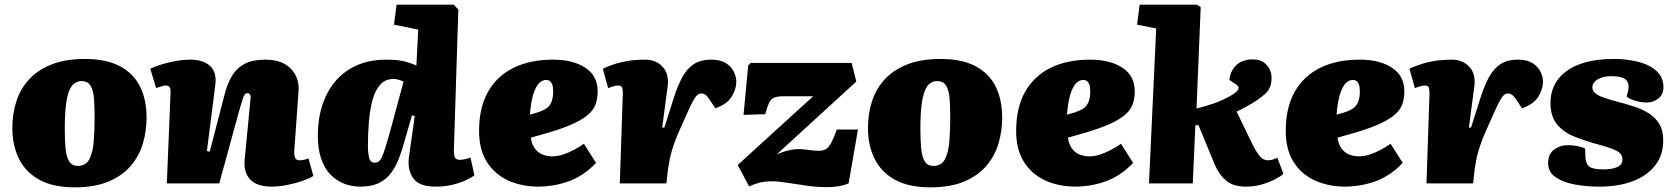

<svg xmlns="http://www.w3.org/2000/svg" viewBox="-20 -787 7186 824"><path d="M301 17Q208 17 149 -15.5Q90 -48 61.5 -105.5Q33 -163 33 -238Q33 -298 50 -351.5Q67 -405 104.5 -446Q142 -487 201.5 -510.5Q261 -534 345 -534Q434 -534 492.5 -504Q551 -474 580 -417.5Q609 -361 609 -281Q609 -224 593 -170.5Q577 -117 541 -75Q505 -33 446 -8Q387 17 301 17ZM314 -75Q349 -75 364 -105Q379 -135 382.5 -182.5Q386 -230 386 -282Q386 -327 383.5 -362.5Q381 -398 369 -418.5Q357 -439 330 -439Q314 -439 300.5 -430Q287 -421 277.5 -398.5Q268 -376 263 -336Q258 -296 258 -233Q258 -184 261.5 -148.5Q265 -113 277 -94Q289 -75 314 -75Z M1325 -32Q1310 -22 1279 -11Q1248 0 1212 7Q1176 14 1147 14Q1083 14 1054 -16.5Q1025 -47 1030 -102L1055 -361Q1057 -375 1053 -381Q1049 -387 1043 -387Q1035 -387 1030.5 -381.5Q1026 -376 1021 -360.5Q1016 -345 1006 -310L921 0H696L712 -390Q713 -405 708 -412.5Q703 -420 693 -420Q685 -420 675 -417Q665 -414 650 -409L625 -492Q636 -498 664 -507.5Q692 -517 728 -524Q764 -531 798 -531Q851 -531 881 -504.5Q911 -478 904 -423L868 -139L880 -136L944 -382Q956 -429 976 -462Q996 -495 1030 -513Q1064 -531 1120 -531Q1167 -531 1199.5 -513.5Q1232 -496 1248.5 -464Q1265 -432 1261 -391L1243 -142Q1242 -120 1246.5 -109.5Q1251 -99 1267 -99Q1278 -99 1288 -102Q1298 -105 1304 -107Z M1928 -147Q1927 -126 1931.5 -113.5Q1936 -101 1953 -101Q1962 -101 1976 -104Q1990 -107 1999 -111L2016 -35Q2006 -26 1981.5 -14.5Q1957 -3 1923.5 5.5Q1890 14 1850 14Q1779 14 1753.5 -22Q1728 -58 1735 -113L1760 -289L1748 -292L1716 -181Q1706 -144 1693 -109.5Q1680 -75 1660 -47Q1640 -19 1608 -2.5Q1576 14 1526 14Q1489 14 1456 1Q1423 -12 1397.5 -38.5Q1372 -65 1358 -106.5Q1344 -148 1344 -206Q1344 -275 1363 -334.5Q1382 -394 1419 -438Q1456 -482 1511 -506.5Q1566 -531 1638 -531Q1688 -531 1718 -523Q1748 -515 1767 -506L1775 -660L1671 -681L1682 -767H1927L1947 -746ZM1588 -89Q1597 -89 1604 -93Q1611 -97 1618 -111Q1625 -125 1634.5 -155.5Q1644 -186 1658 -237L1712 -437Q1706 -440 1698.5 -442.5Q1691 -445 1684 -446.5Q1677 -448 1668 -448Q1634 -448 1612.5 -424.5Q1591 -401 1579.5 -360.5Q1568 -320 1563.5 -268Q1559 -216 1559 -161Q1559 -132 1564 -110.5Q1569 -89 1588 -89Z M2353 -531Q2440 -531 2492.5 -496Q2545 -461 2545 -395Q2545 -368 2537.5 -343.5Q2530 -319 2508 -298.5Q2486 -278 2445.5 -258.5Q2405 -239 2338 -219L2258 -196Q2263 -165 2277 -147.5Q2291 -130 2310.5 -123Q2330 -116 2350 -116Q2372 -116 2395.5 -123.5Q2419 -131 2442.5 -143.5Q2466 -156 2486 -170L2538 -88Q2510 -58 2478 -37.5Q2446 -17 2412.5 -6Q2379 5 2348 9.5Q2317 14 2293 14Q2219 14 2161 -12.5Q2103 -39 2069.5 -92Q2036 -145 2036 -225Q2036 -326 2075 -394Q2114 -462 2185 -496.5Q2256 -531 2353 -531ZM2354 -396Q2354 -415 2349.5 -425.5Q2345 -436 2338.5 -440Q2332 -444 2324 -444Q2308 -444 2294 -430.5Q2280 -417 2269.5 -385Q2259 -353 2254 -295L2286 -304Q2308 -311 2323 -320.5Q2338 -330 2346 -348Q2354 -366 2354 -396Z M2653 -387Q2653 -396 2651 -408Q2649 -420 2633 -420Q2623 -420 2612 -416.5Q2601 -413 2590 -409L2567 -492Q2606 -510 2640.5 -518.5Q2675 -527 2703 -529Q2731 -531 2749 -531Q2796 -531 2824.5 -499.5Q2853 -468 2845 -414L2822 -240L2831 -239L2872 -368Q2888 -418 2907.5 -454.5Q2927 -491 2956.5 -511Q2986 -531 3033 -531Q3071 -531 3094.5 -516.5Q3118 -502 3129 -480Q3140 -458 3140 -436Q3140 -406 3121 -373.5Q3102 -341 3050 -322L3031 -351Q3019 -370 3010 -378Q3001 -386 2989 -386Q2981 -386 2973 -379.5Q2965 -373 2955 -355Q2945 -337 2930.5 -304.5Q2916 -272 2892 -218Q2881 -193 2873.5 -171.5Q2866 -150 2861 -132Q2856 -114 2853 -97Q2850 -80 2847 -62L2840 0H2640Z M3202 -517H3635L3655 -437L3314 -125Q3334 -133 3349.5 -137.5Q3365 -142 3378.5 -144.5Q3392 -147 3404 -147Q3422 -147 3435 -145.5Q3448 -144 3462.5 -142Q3477 -140 3496 -140Q3514 -140 3526 -148Q3538 -156 3548.5 -176Q3559 -196 3571 -231H3662L3622 0Q3586 15 3540 16Q3494 17 3447 10.5Q3400 4 3359.5 -2.5Q3319 -9 3293 -9Q3258 -9 3234 -1.5Q3210 6 3195 13L3146 -79L3470 -374H3345Q3317 -374 3302.5 -368Q3288 -362 3280.5 -345.5Q3273 -329 3264 -297L3171 -294L3191 -506Z M3973 17Q3880 17 3821 -15.5Q3762 -48 3733.5 -105.5Q3705 -163 3705 -238Q3705 -298 3722 -351.5Q3739 -405 3776.5 -446Q3814 -487 3873.5 -510.5Q3933 -534 4017 -534Q4106 -534 4164.5 -504Q4223 -474 4252 -417.5Q4281 -361 4281 -281Q4281 -224 4265 -170.5Q4249 -117 4213 -75Q4177 -33 4118 -8Q4059 17 3973 17ZM3986 -75Q4021 -75 4036 -105Q4051 -135 4054.5 -182.5Q4058 -230 4058 -282Q4058 -327 4055.5 -362.5Q4053 -398 4041 -418.5Q4029 -439 4002 -439Q3986 -439 3972.5 -430Q3959 -421 3949.5 -398.5Q3940 -376 3935 -336Q3930 -296 3930 -233Q3930 -184 3933.5 -148.5Q3937 -113 3949 -94Q3961 -75 3986 -75Z M4658 -531Q4745 -531 4797.5 -496Q4850 -461 4850 -395Q4850 -368 4842.5 -343.5Q4835 -319 4813 -298.5Q4791 -278 4750.5 -258.5Q4710 -239 4643 -219L4563 -196Q4568 -165 4582 -147.5Q4596 -130 4615.5 -123Q4635 -116 4655 -116Q4677 -116 4700.5 -123.5Q4724 -131 4747.5 -143.5Q4771 -156 4791 -170L4843 -88Q4815 -58 4783 -37.5Q4751 -17 4717.5 -6Q4684 5 4653 9.5Q4622 14 4598 14Q4524 14 4466 -12.5Q4408 -39 4374.5 -92Q4341 -145 4341 -225Q4341 -326 4380 -394Q4419 -462 4490 -496.5Q4561 -531 4658 -531ZM4659 -396Q4659 -415 4654.5 -425.5Q4650 -436 4643.5 -440Q4637 -444 4629 -444Q4613 -444 4599 -430.5Q4585 -417 4574.5 -385Q4564 -353 4559 -295L4591 -304Q4613 -311 4628 -320.5Q4643 -330 4651 -348Q4659 -366 4659 -396Z M4942 -665 4860 -681 4871 -767H5117L5133 -756L5115 -321Q5150 -330 5187 -342.5Q5224 -355 5258 -374Q5287 -390 5293.5 -402Q5300 -414 5286 -424L5256 -444Q5261 -485 5287 -508.5Q5313 -532 5356 -532Q5394 -532 5415.5 -509Q5437 -486 5437 -452Q5437 -408 5409 -383.5Q5381 -359 5344 -338Q5323 -326 5311.5 -320Q5300 -314 5287 -308L5357 -164Q5371 -136 5386 -117.5Q5401 -99 5422 -99Q5433 -99 5443 -102.5Q5453 -106 5462 -110L5488 -41Q5478 -31 5453 -18Q5428 -5 5395.5 4.5Q5363 14 5328 14Q5273 14 5242.5 -11.5Q5212 -37 5194 -79L5123 -251Q5120 -250 5117 -249.5Q5114 -249 5110 -249L5099 0H4911Z M5815 -531Q5902 -531 5954.5 -496Q6007 -461 6007 -395Q6007 -368 5999.5 -343.5Q5992 -319 5970 -298.5Q5948 -278 5907.5 -258.5Q5867 -239 5800 -219L5720 -196Q5725 -165 5739 -147.5Q5753 -130 5772.5 -123Q5792 -116 5812 -116Q5834 -116 5857.5 -123.5Q5881 -131 5904.5 -143.5Q5928 -156 5948 -170L6000 -88Q5972 -58 5940 -37.5Q5908 -17 5874.5 -6Q5841 5 5810 9.5Q5779 14 5755 14Q5681 14 5623 -12.5Q5565 -39 5531.5 -92Q5498 -145 5498 -225Q5498 -326 5537 -394Q5576 -462 5647 -496.5Q5718 -531 5815 -531ZM5816 -396Q5816 -415 5811.5 -425.5Q5807 -436 5800.5 -440Q5794 -444 5786 -444Q5770 -444 5756 -430.5Q5742 -417 5731.5 -385Q5721 -353 5716 -295L5748 -304Q5770 -311 5785 -320.5Q5800 -330 5808 -348Q5816 -366 5816 -396Z M6115 -387Q6115 -396 6113 -408Q6111 -420 6095 -420Q6085 -420 6074 -416.5Q6063 -413 6052 -409L6029 -492Q6068 -510 6102.5 -518.5Q6137 -527 6165 -529Q6193 -531 6211 -531Q6258 -531 6286.5 -499.5Q6315 -468 6307 -414L6284 -240L6293 -239L6334 -368Q6350 -418 6369.5 -454.5Q6389 -491 6418.5 -511Q6448 -531 6495 -531Q6533 -531 6556.5 -516.5Q6580 -502 6591 -480Q6602 -458 6602 -436Q6602 -406 6583 -373.5Q6564 -341 6512 -322L6493 -351Q6481 -370 6472 -378Q6463 -386 6451 -386Q6443 -386 6435 -379.5Q6427 -373 6417 -355Q6407 -337 6392.5 -304.5Q6378 -272 6354 -218Q6343 -193 6335.5 -171.5Q6328 -150 6323 -132Q6318 -114 6315 -97Q6312 -80 6309 -62L6302 0H6102Z M6863 -60Q6898 -60 6920.5 -70Q6943 -80 6943 -103Q6943 -118 6934 -128Q6925 -138 6902.5 -147Q6880 -156 6839 -167Q6784 -182 6737.5 -200.5Q6691 -219 6662.5 -253Q6634 -287 6634 -347Q6634 -384 6649 -417.5Q6664 -451 6697 -477.5Q6730 -504 6782 -519Q6834 -534 6908 -534Q6961 -534 7009.5 -522Q7058 -510 7088.5 -483Q7119 -456 7119 -412Q7119 -382 7097.5 -364.5Q7076 -347 7047 -347Q7023 -347 6997 -355Q6971 -363 6961 -373L6966 -392Q6975 -426 6959.5 -443Q6944 -460 6895 -460Q6871 -460 6852.5 -453.5Q6834 -447 6824 -436.5Q6814 -426 6814 -412Q6814 -399 6824 -389Q6834 -379 6856.5 -370.5Q6879 -362 6916 -352Q6954 -342 6990.5 -330.5Q7027 -319 7055.5 -301Q7084 -283 7101 -255.5Q7118 -228 7118 -185Q7118 -121 7083 -76.5Q7048 -32 6986.5 -9Q6925 14 6844 14Q6787 14 6737 4.5Q6687 -5 6655.5 -27Q6624 -49 6624 -87Q6624 -126 6649.5 -145Q6675 -164 6709 -164Q6732 -164 6752.5 -159.5Q6773 -155 6783 -149L6784 -114Q6785 -88 6798.5 -74Q6812 -60 6863 -60Z"/></svg>

Font: Literata Black
Style: Italic
Weight: 900
Italic angle: -2°
Designer: Latin by Veronika Burian and Jose Scaglione. Greek by Irene Vlachou. Cyrillic by Vera Evstafieva
Foundry: TypeTogether
Version: Version 3.002